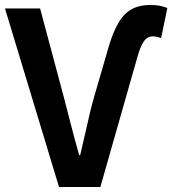

<svg xmlns="http://www.w3.org/2000/svg" viewBox="-21 -751 692 771"><path d="M-1 -717H140L235 -362L253 -292Q283 -175 297 -128H301L322 -219Q342 -311 357 -362L413 -555Q440 -650 477.5 -690.5Q515 -731 582 -731Q605 -731 620 -728Q635 -725 651 -719L626 -598Q607 -605 594 -605Q571 -605 557.5 -586Q544 -567 533 -530L382 0H216Z"/></svg>

Font: Nebula Sans Semibold
Style: Regular
Weight: 600
Designer: Paul D. Hunt for Adobe (as Source Sans)
Foundry: Nebula Entertainment & Broadcasting LLC
Version: Version 1.010